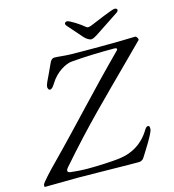

<svg xmlns="http://www.w3.org/2000/svg" viewBox="-139 -923 931 1028"><g transform="rotate(-15 326.5 -409.0)"><path d="M428 -696C438 -696 452 -704 473 -718L597 -800C602 -804 604 -808 604 -812C604 -818 598 -822 589 -822C576 -822 473 -778 446 -767C440 -765 435 -763 429 -763C425 -763 421 -764 418 -767C397 -786 340 -823 327 -823C318 -823 313 -818 313 -812C313 -808 315 -805 319 -800L391 -718C401 -707 418 -696 428 -696ZM502 5C520 5 528 -4 533 -12C548 -36 609 -129 609 -150C609 -159 610 -169 600 -169C590 -169 584 -158 579 -150C537 -82 477 -50 409 -41C365 -35 277 -32 235 -32C194 -32 162 -35 136 -38C118 -40 116 -51 130 -67C301 -263 408 -364 594 -550L671 -627C675 -631 666 -649 658 -649C589 -647 532 -646 455 -646C413 -646 345 -646 297 -647C264 -648 229 -653 213 -653C198 -653 190 -644 183 -627C174 -605 153 -564 141 -537C136 -526 133 -516 133 -512C133 -502 137 -493 145 -493C154 -493 163 -503 172 -518C208 -578 264 -605 294 -608C373 -615 453 -617 533 -617C555 -616 547 -606 542 -601C357 -416 247 -290 64 -104C33 -73 -15 -21 -18 -11C-18 -11 -22 3 -16 3C37 3 134 1 167 1C250 1 405 5 502 5Z"/></g></svg>

Font: EB Garamond
Style: Italic
Weight: 400
Italic angle: -17.2°
Designer: Georg Duffner and Octavio Pardo
Foundry: Georg Duffner
Version: Version 1.000;PS 001.000;hotconv 1.0.88;makeotf.lib2.5.64775